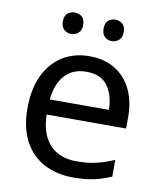

<svg xmlns="http://www.w3.org/2000/svg" viewBox="-83 -797 730 873"><g transform="rotate(10 282.0 -360.0)"><path d="M292 -546Q361 -546 410.5 -516Q460 -486 486.5 -431.5Q513 -377 513 -304V-251H146Q148 -160 192.5 -112.5Q237 -65 317 -65Q368 -65 407.5 -74.5Q447 -84 489 -102V-25Q448 -7 408 1.5Q368 10 313 10Q237 10 178.5 -21Q120 -52 87.5 -113.5Q55 -175 55 -264Q55 -352 84.5 -415Q114 -478 167.5 -512Q221 -546 292 -546ZM291 -474Q228 -474 191.5 -433.5Q155 -393 148 -321H421Q420 -389 389 -431.5Q358 -474 291 -474ZM145 -681Q145 -707 159 -718.5Q173 -730 192 -730Q211 -730 225 -718.5Q239 -707 239 -681Q239 -656 225 -643.5Q211 -631 192 -631Q173 -631 159 -643.5Q145 -656 145 -681ZM333 -681Q333 -707 346.5 -718.5Q360 -730 379 -730Q398 -730 412 -718.5Q426 -707 426 -681Q426 -656 412 -643.5Q398 -631 379 -631Q360 -631 346.5 -643.5Q333 -656 333 -681Z"/></g></svg>

Font: Noto Sans Ol Chiki
Style: Regular
Weight: 400
Designer: Monotype Design Team, Lewis McGuffie
Foundry: Monotype Imaging Inc.
Version: Version 2.003